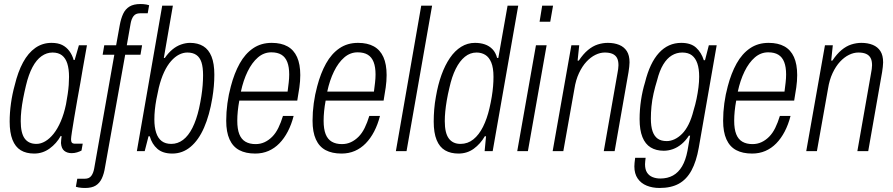

<svg xmlns="http://www.w3.org/2000/svg" viewBox="-20 -751 4436 954"><path d="M150 12Q110 12 83 -4.5Q56 -21 42 -56.5Q28 -92 28 -147Q28 -191 34.5 -237.5Q41 -284 53 -327Q69 -394 94.5 -441Q120 -488 155.5 -513Q191 -538 236 -538Q268 -538 289 -527.5Q310 -517 324.5 -497.5Q339 -478 346 -453H351L372 -526H412L391 -408Q387 -381 379.5 -340.5Q372 -300 364 -254.5Q356 -209 349 -167.5Q342 -126 337.5 -96.5Q333 -67 333 -59Q333 -48 337 -42.5Q341 -37 354 -37H391L385 -3Q376 2 363 6Q350 10 336 10Q314 10 299.5 -1.5Q285 -13 283 -40Q283 -47 284 -56Q285 -65 286 -74L282 -76Q261 -38 226.5 -13Q192 12 150 12ZM161 -36Q183 -36 205 -49Q227 -62 246.5 -86.5Q266 -111 282 -148Q298 -185 308 -233Q313 -260 316.5 -284Q320 -308 321.5 -329Q323 -350 323 -369Q323 -408 314.5 -435Q306 -462 288 -476Q270 -490 241 -490Q212 -490 186.5 -472Q161 -454 141.5 -417.5Q122 -381 109 -326Q101 -293 95 -261.5Q89 -230 86 -202Q83 -174 83 -149Q83 -90 102.5 -63Q122 -36 161 -36Z M403 183Q396 183 387.5 182.5Q379 182 371 180.5Q363 179 357 177L364 137H402Q423 137 433.5 123Q444 109 448 86L548 -479H490L498 -526H557L575 -626Q581 -659 592 -682.5Q603 -706 623.5 -718.5Q644 -731 678 -731Q684 -731 692 -730.5Q700 -730 707.5 -728.5Q715 -727 721 -725L714 -685H676Q654 -685 643.5 -671Q633 -657 629 -634L610 -526H686L678 -479H602L502 79Q497 112 486 135.5Q475 159 455.5 171Q436 183 403 183Z M836 12Q789 12 762 -11.5Q735 -35 724 -74H718L699 0H660L786 -723H839L794 -463H799Q816 -488 836.5 -505Q857 -522 880 -530Q903 -538 924 -538Q963 -538 990 -521.5Q1017 -505 1031 -470Q1045 -435 1045 -380Q1045 -352 1042.5 -323Q1040 -294 1035 -264Q1021 -179 994 -117Q967 -55 927 -21.5Q887 12 836 12ZM831 -36Q863 -36 889.5 -56Q916 -76 936 -115.5Q956 -155 969 -212Q976 -244 980.5 -273Q985 -302 987 -328Q989 -354 989 -377Q989 -417 981 -441.5Q973 -466 955.5 -478Q938 -490 911 -490Q890 -490 869.5 -479.5Q849 -469 830 -447.5Q811 -426 795.5 -393Q780 -360 769 -315Q762 -285 757 -257.5Q752 -230 749.5 -205.5Q747 -181 747 -157Q747 -119 756 -91.5Q765 -64 783.5 -50Q802 -36 831 -36Z M1248 12Q1201 12 1169 -5Q1137 -22 1120.5 -58.5Q1104 -95 1104 -151Q1104 -194 1110 -238Q1116 -282 1127 -322Q1144 -387 1171 -435.5Q1198 -484 1237.5 -511Q1277 -538 1330 -538Q1377 -538 1408.5 -520.5Q1440 -503 1456 -467.5Q1472 -432 1472 -378Q1472 -348 1467.5 -316.5Q1463 -285 1457 -251H1169Q1164 -224 1161.5 -199Q1159 -174 1159 -151Q1159 -110 1169 -84.5Q1179 -59 1199.5 -47Q1220 -35 1250 -35Q1274 -35 1294.5 -44.5Q1315 -54 1332.5 -71.5Q1350 -89 1363 -115.5Q1376 -142 1386 -175H1439Q1428 -132 1410 -97.5Q1392 -63 1368 -38.5Q1344 -14 1314 -1Q1284 12 1248 12ZM1177 -296H1409Q1412 -319 1414.5 -340.5Q1417 -362 1417 -381Q1417 -418 1407.5 -442.5Q1398 -467 1378.5 -479Q1359 -491 1328 -491Q1291 -491 1261.5 -465.5Q1232 -440 1210.5 -396Q1189 -352 1177 -296Z M1677 12Q1630 12 1598 -5Q1566 -22 1549.5 -58.5Q1533 -95 1533 -151Q1533 -194 1539 -238Q1545 -282 1556 -322Q1573 -387 1600 -435.5Q1627 -484 1666.5 -511Q1706 -538 1759 -538Q1806 -538 1837.5 -520.5Q1869 -503 1885 -467.5Q1901 -432 1901 -378Q1901 -348 1896.5 -316.5Q1892 -285 1886 -251H1598Q1593 -224 1590.5 -199Q1588 -174 1588 -151Q1588 -110 1598 -84.5Q1608 -59 1628.5 -47Q1649 -35 1679 -35Q1703 -35 1723.5 -44.5Q1744 -54 1761.5 -71.5Q1779 -89 1792 -115.5Q1805 -142 1815 -175H1868Q1857 -132 1839 -97.5Q1821 -63 1797 -38.5Q1773 -14 1743 -1Q1713 12 1677 12ZM1606 -296H1838Q1841 -319 1843.5 -340.5Q1846 -362 1846 -381Q1846 -418 1836.5 -442.5Q1827 -467 1807.5 -479Q1788 -491 1757 -491Q1720 -491 1690.5 -465.5Q1661 -440 1639.5 -396Q1618 -352 1606 -296Z M1947 0 2073 -723H2127L2000 0Z M2258 12Q2219 12 2191.5 -4Q2164 -20 2149.5 -55.5Q2135 -91 2135 -147Q2135 -176 2137.5 -207.5Q2140 -239 2146 -271Q2156 -330 2173.5 -378.5Q2191 -427 2215.5 -463Q2240 -499 2271.5 -518.5Q2303 -538 2340 -538Q2367 -538 2389 -530.5Q2411 -523 2427 -506.5Q2443 -490 2450 -463H2456L2502 -723H2555L2428 0H2388L2395 -74H2389Q2367 -36 2334 -12Q2301 12 2258 12ZM2268 -36Q2304 -36 2332 -58.5Q2360 -81 2380 -121Q2400 -161 2412 -213Q2419 -243 2423.5 -270.5Q2428 -298 2430 -322.5Q2432 -347 2432 -369Q2432 -414 2421 -440.5Q2410 -467 2391 -478.5Q2372 -490 2348 -490Q2316 -490 2290 -469Q2264 -448 2244.5 -409Q2225 -370 2213 -315Q2205 -282 2200 -252.5Q2195 -223 2192.5 -197.5Q2190 -172 2190 -149Q2190 -90 2210 -63Q2230 -36 2268 -36Z M2661 -643 2674 -723H2728L2714 -643ZM2550 0 2643 -526H2696L2603 0Z M2726 0 2819 -526H2858L2850 -450H2856Q2878 -483 2901.5 -502.5Q2925 -522 2950 -530Q2975 -538 3000 -538Q3032 -538 3056.5 -528Q3081 -518 3094.5 -497Q3108 -476 3108 -441Q3108 -431 3106.5 -419Q3105 -407 3103 -393L3034 0H2980L3048 -387Q3050 -398 3051.5 -408Q3053 -418 3053 -427Q3053 -450 3045.5 -463.5Q3038 -477 3023 -483.5Q3008 -490 2985 -490Q2962 -490 2938.5 -478.5Q2915 -467 2894 -444.5Q2873 -422 2857 -388Q2841 -354 2834 -309L2779 0Z M3257 183Q3222 183 3193.5 171.5Q3165 160 3148.5 136Q3132 112 3132 76Q3132 68 3133 58Q3134 48 3136 33H3188Q3187 42 3186 50Q3185 58 3185 65Q3185 91 3195 106.5Q3205 122 3222.5 129Q3240 136 3261 136Q3297 136 3324 121Q3351 106 3369 75.5Q3387 45 3396 -2Q3399 -21 3402.5 -39.5Q3406 -58 3409 -77H3403Q3387 -52 3366.5 -35Q3346 -18 3323.5 -10Q3301 -2 3278 -2Q3240 -2 3213 -18.5Q3186 -35 3172 -70Q3158 -105 3158 -159Q3158 -206 3165 -253Q3172 -300 3185 -342Q3209 -439 3254.5 -488.5Q3300 -538 3365 -538Q3413 -538 3439 -514Q3465 -490 3477 -452H3483L3502 -526H3541L3452 -17Q3440 51 3416 95.5Q3392 140 3353.5 161.5Q3315 183 3257 183ZM3293 -50Q3312 -50 3331.5 -59Q3351 -68 3369 -86Q3387 -104 3401.5 -133Q3416 -162 3426 -202Q3435 -231 3441 -260Q3447 -289 3450.5 -317Q3454 -345 3454 -370Q3454 -409 3445 -435.5Q3436 -462 3418 -476Q3400 -490 3370 -490Q3342 -490 3318 -475.5Q3294 -461 3275.5 -430.5Q3257 -400 3245 -352Q3235 -320 3227.5 -287Q3220 -254 3217 -222.5Q3214 -191 3214 -162Q3214 -123 3222.5 -98.5Q3231 -74 3248 -62Q3265 -50 3293 -50Z M3717 12Q3670 12 3638 -5Q3606 -22 3589.5 -58.5Q3573 -95 3573 -151Q3573 -194 3579 -238Q3585 -282 3596 -322Q3613 -387 3640 -435.5Q3667 -484 3706.5 -511Q3746 -538 3799 -538Q3846 -538 3877.5 -520.5Q3909 -503 3925 -467.5Q3941 -432 3941 -378Q3941 -348 3936.5 -316.5Q3932 -285 3926 -251H3638Q3633 -224 3630.5 -199Q3628 -174 3628 -151Q3628 -110 3638 -84.5Q3648 -59 3668.5 -47Q3689 -35 3719 -35Q3743 -35 3763.5 -44.5Q3784 -54 3801.5 -71.5Q3819 -89 3832 -115.5Q3845 -142 3855 -175H3908Q3897 -132 3879 -97.5Q3861 -63 3837 -38.5Q3813 -14 3783 -1Q3753 12 3717 12ZM3646 -296H3878Q3881 -319 3883.5 -340.5Q3886 -362 3886 -381Q3886 -418 3876.5 -442.5Q3867 -467 3847.5 -479Q3828 -491 3797 -491Q3760 -491 3730.5 -465.5Q3701 -440 3679.5 -396Q3658 -352 3646 -296Z M3986 0 4079 -526H4118L4110 -450H4116Q4138 -483 4161.5 -502.5Q4185 -522 4210 -530Q4235 -538 4260 -538Q4292 -538 4316.5 -528Q4341 -518 4354.5 -497Q4368 -476 4368 -441Q4368 -431 4366.5 -419Q4365 -407 4363 -393L4294 0H4240L4308 -387Q4310 -398 4311.5 -408Q4313 -418 4313 -427Q4313 -450 4305.5 -463.5Q4298 -477 4283 -483.5Q4268 -490 4245 -490Q4222 -490 4198.5 -478.5Q4175 -467 4154 -444.5Q4133 -422 4117 -388Q4101 -354 4094 -309L4039 0Z"/></svg>

Font: Archivo Condensed ExtraLight
Style: Italic
Weight: 250
Width: 3
Italic angle: -10°
Designer: Hector Gatti
Foundry: Omnibus-Type
Version: Version 2.001